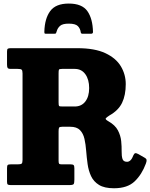

<svg xmlns="http://www.w3.org/2000/svg" viewBox="-20 -1014 823 1052"><path d="M779 -117Q757.5 -58.5 718 -20.5Q678.5 17.5 604.5 17.5Q552 17.5 522.5 -0.8Q493 -19 479 -49Q465 -79 460 -115Q455 -151 452.2 -187Q449.5 -223 442.8 -253Q436 -283 418.2 -301.2Q400.5 -319.5 364.5 -319.5H321Q306.5 -319.5 303.8 -314.5Q301 -309.5 301 -295V-133Q301 -121 303.8 -117.2Q306.5 -113.5 318 -113.5H366.5Q379 -113.5 383.2 -109.5Q387.5 -105.5 387.5 -92V-30Q387.5 -11.5 383.8 -5.8Q380 0 361 0H38.5Q26.5 0 22.5 -3.2Q18.5 -6.5 18.5 -18V-93Q18.5 -106 22.2 -109.8Q26 -113.5 38.5 -113.5H76.5Q93.5 -113.5 98.5 -117.5Q103.5 -121.5 103.5 -138.5V-611.5Q103.5 -628.5 98.2 -632.5Q93 -636.5 77 -636.5H40Q25 -636.5 21.8 -641.8Q18.5 -647 18.5 -661.5V-731.5Q18.5 -743.5 22.5 -746.8Q26.5 -750 39 -750H404Q499.5 -750 557.8 -722.5Q616 -695 642.5 -650.2Q669 -605.5 669 -553Q669 -492.5 648.8 -450.5Q628.5 -408.5 579 -381Q563.5 -371 559.5 -365.5Q555.5 -360 574 -349.5Q611 -328.5 626 -299.8Q641 -271 644 -241Q647 -211 646.5 -185.2Q646 -159.5 651 -143.5Q656 -127.5 676 -127.5Q698 -127.5 711 -163.5Q715.5 -173 720.8 -174.5Q726 -176 737.5 -170L771.5 -150.5Q782.5 -144.5 783.2 -137.2Q784 -130 779 -117ZM323.5 -430.5H389.5Q426.5 -430.5 447.5 -457.8Q468.5 -485 468.5 -531.5Q468.5 -578.5 447.5 -607.5Q426.5 -636.5 389.5 -636.5H320Q305 -636.5 303 -632.2Q301 -628 301 -612.5V-454Q301 -436.5 303.5 -433.5Q306 -430.5 323.5 -430.5ZM357 -994.5Q429.5 -994.5 458.8 -953Q488 -911.5 489.5 -838.5Q489.5 -829 478 -829H431.5Q424 -829 422.5 -837Q420 -857 406.8 -870.8Q393.5 -884.5 357 -884.5Q322.5 -884.5 309 -872.2Q295.5 -860 291 -843.5Q288.5 -836.5 287.2 -832.8Q286 -829 277 -829H233Q225.5 -829 224.2 -831.2Q223 -833.5 223 -841Q225 -912.5 255.2 -953.5Q285.5 -994.5 357 -994.5Z"/></svg>

Font: Besley* Narrow Heavy
Style: Regular
Weight: 800
Width: 4
Designer: Owen Earl
Foundry: indestructible type*
Version: Version 3.000; ttfautohint (v1.8.3)